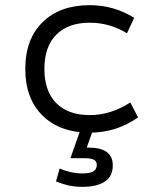

<svg xmlns="http://www.w3.org/2000/svg" viewBox="-20 -502 620 744"><path d="M328 12Q212 12 145 -54Q78 -120 78 -235Q78 -350 145 -416Q212 -482 328 -482Q421 -482 500 -433L472 -373Q405 -414 328 -414Q244 -414 198 -367.5Q152 -321 152 -235Q152 -149 198 -102.5Q244 -56 328 -56Q409 -56 485 -105L515 -47Q431 12 328 12ZM299 222Q268 222 243 216Q218 210 197 201L211 151Q229 159 252 164.5Q275 170 300 170Q330 170 342.5 161.5Q355 153 355 137Q355 123 344 117Q333 111 306 111H253L292 0H341L316 70H324Q417 70 417 139Q417 181 386.5 201.5Q356 222 299 222Z"/></svg>

Font: Sometype Mono
Style: Regular
Weight: 400
Monospace: yes
Designer: Ryoichi Tsunekawa
Foundry: Dharma Type
Version: Version 1.000; ttfautohint (v1.8.3)